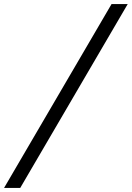

<svg xmlns="http://www.w3.org/2000/svg" viewBox="-110 -770 652 950"><path d="M442 -750H522L-10 160H-90Z"/></svg>

Font: Srisakdi
Style: Bold
Weight: 700
Designer: Cadson Demak Co.,Ltd.
Foundry: Cadson Demak Co.,Ltd.
Version: Version 1.000